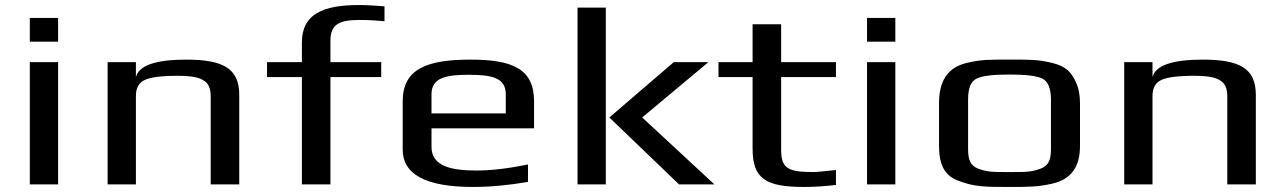

<svg xmlns="http://www.w3.org/2000/svg" viewBox="-20 -730 5088 760"><path d="M210 -565V-659H98V-565ZM210 0V-484H98V0Z M717 -494C596 -494 530 -471 518 -425V-484H406V0H518V-350C518 -381 529 -402 552 -413C574 -424 618 -430 684 -430C713 -430 736 -428 755 -424C798 -414 814 -391 814 -350V0H927V-355C927 -461 860 -494 717 -494Z M1404 -651C1440 -651 1472 -649 1502 -646V-705C1467 -708 1433 -710 1400 -710C1258 -710 1175 -674 1175 -562V-484H1037V-425H1175V0H1288V-425H1489V-484H1288V-568C1288 -634 1322 -651 1404 -651Z M1842 -494C1671 -494 1574 -458 1574 -329V-138C1574 -39 1667 10 1852 10C1922 10 1995 3 2070 -10V-79C1992 -63 1924 -55 1867 -55C1763 -55 1688 -73 1688 -149V-222H2094V-329C2094 -458 2008 -494 1842 -494ZM1835 -434C1926 -434 1982 -423 1982 -357V-281H1688V-357C1688 -423 1747 -434 1835 -434Z M2808 0 2522 -265 2784 -484H2647L2392 -265L2668 0ZM2378 0V-700H2266V0Z M3072 -136V-425H3289V-484H3072V-634H2959V-484H2824V-425H2959V-141C2959 -22 3012 10 3162 10C3206 10 3249 7 3289 2V-57C3242 -52 3212 -49 3199 -49C3102 -49 3072 -62 3072 -136Z M3524 -565V-659H3412V-565ZM3524 0V-484H3412V0Z M4255 -321C4255 -353 4250 -380 4240 -402C4221 -445 4200 -467 4145 -481C4085 -495 4055 -494 3976 -494C3897 -494 3866 -495 3807 -481C3727 -462 3697 -405 3697 -321V-153C3697 -82 3716 -35 3775 -14C3838 10 3880 10 3976 10C4052 10 4087 10 4145 -3C4223 -21 4255 -72 4255 -153ZM4140 -140C4140 -100 4132 -74 4098 -62C4060 -48 4035 -49 3976 -49C3916 -49 3891 -48 3853 -62C3820 -74 3812 -100 3812 -140V-336C3812 -381 3823 -408 3846 -419C3868 -430 3912 -435 3976 -435C4040 -435 4083 -430 4106 -419C4128 -408 4140 -381 4140 -336Z M4741 -494C4620 -494 4554 -471 4542 -425V-484H4430V0H4542V-350C4542 -381 4553 -402 4576 -413C4598 -424 4642 -430 4708 -430C4737 -430 4760 -428 4779 -424C4822 -414 4838 -391 4838 -350V0H4951V-355C4951 -461 4884 -494 4741 -494Z"/></svg>

Font: Gamestation Extended
Style: Regular
Weight: 400
Width: 7
Designer: Jonas Hecksher
Foundry: Jonas Hecksher, Playtypeª, e-types AS
Version: Version 1.003